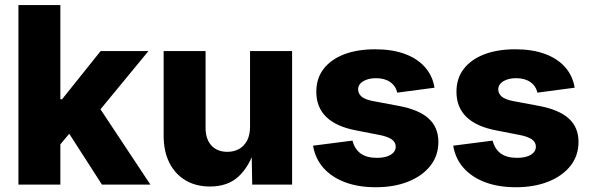

<svg xmlns="http://www.w3.org/2000/svg" viewBox="-20 -748 2394 778"><path d="M208 -143.1V-345.7H231.4L387.7 -541H581.5L353 -263.7H308.6ZM54.7 0V-727.5H224.6V0ZM393.1 0 248 -225.6 359.9 -346.2 589.4 0Z M830.6 7.8Q773.4 7.8 731.2 -17.6Q689 -43 666 -89.1Q643.1 -135.3 643.1 -197.3V-541H813V-230.5Q813 -184.6 836.4 -158.7Q859.9 -132.8 901.4 -132.8Q928.7 -132.8 949.5 -144.8Q970.2 -156.7 981.7 -179.4Q993.2 -202.1 993.2 -234.4V-541H1163.6V0H1002L999.5 -137.7H1009.8Q988.8 -71.8 945.6 -32Q902.3 7.8 830.6 7.8Z M1502.4 10.7Q1432.1 10.7 1378.2 -9.5Q1324.2 -29.8 1290.8 -67.4Q1257.3 -105 1248.5 -157.7L1408.2 -178.2Q1417 -144 1441.2 -126.2Q1465.3 -108.4 1507.3 -108.4Q1543 -108.4 1563.2 -120.8Q1583.5 -133.3 1583.5 -153.8Q1583.5 -171.9 1567.1 -183.3Q1550.8 -194.8 1517.1 -201.2L1422.4 -219.7Q1342.3 -234.9 1302 -274.2Q1261.7 -313.5 1261.7 -376Q1261.7 -430.2 1291 -468.5Q1320.3 -506.8 1373.8 -527.6Q1427.2 -548.3 1500.5 -548.3Q1569.3 -548.3 1620.4 -529.5Q1671.4 -510.7 1702.1 -475.8Q1732.9 -440.9 1740.7 -392.6L1589.8 -372.6Q1583.5 -399.9 1561 -415.5Q1538.6 -431.2 1503.9 -431.2Q1472.7 -431.2 1451.9 -418.9Q1431.2 -406.7 1431.2 -385.7Q1431.2 -369.1 1444.8 -356.9Q1458.5 -344.7 1491.7 -338.4L1596.2 -318.8Q1677.2 -303.7 1716.8 -267.8Q1756.3 -231.9 1756.3 -172.9Q1756.3 -117.2 1723.6 -75.9Q1690.9 -34.7 1633.8 -12Q1576.7 10.7 1502.4 10.7Z M2070.3 10.7Q2000 10.7 1946 -9.5Q1892.1 -29.8 1858.6 -67.4Q1825.2 -105 1816.4 -157.7L1976.1 -178.2Q1984.9 -144 2009 -126.2Q2033.2 -108.4 2075.2 -108.4Q2110.8 -108.4 2131.1 -120.8Q2151.4 -133.3 2151.4 -153.8Q2151.4 -171.9 2135 -183.3Q2118.7 -194.8 2085 -201.2L1990.2 -219.7Q1910.2 -234.9 1869.9 -274.2Q1829.6 -313.5 1829.6 -376Q1829.6 -430.2 1858.9 -468.5Q1888.2 -506.8 1941.7 -527.6Q1995.1 -548.3 2068.4 -548.3Q2137.2 -548.3 2188.2 -529.5Q2239.3 -510.7 2270 -475.8Q2300.8 -440.9 2308.6 -392.6L2157.7 -372.6Q2151.4 -399.9 2128.9 -415.5Q2106.4 -431.2 2071.8 -431.2Q2040.5 -431.2 2019.8 -418.9Q1999 -406.7 1999 -385.7Q1999 -369.1 2012.7 -356.9Q2026.4 -344.7 2059.6 -338.4L2164.1 -318.8Q2245.1 -303.7 2284.7 -267.8Q2324.2 -231.9 2324.2 -172.9Q2324.2 -117.2 2291.5 -75.9Q2258.8 -34.7 2201.7 -12Q2144.5 10.7 2070.3 10.7Z"/></svg>

Font: Inter 17pt ExtraBold
Style: Regular
Weight: 800
Version: Version 4.001;git-66647c0bb